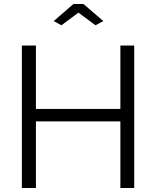

<svg xmlns="http://www.w3.org/2000/svg" viewBox="-20 -937 778 957"><path d="M286 -811 248 -832 346 -917H396L495 -832L456 -811L371 -874ZM580 -710H649V0H580V-332H159V0H89V-710H159V-394H580Z"/></svg>

Font: Raleway
Style: Regular
Weight: 400
Designer: Matt McInerney, Pablo Impallari, Rodrigo Fuenzalida
Foundry: Matt McInerney, Pablo Impallari, Rodrigo Fuenzalida
Version: Version 1.000;PS 001.001;hotconv 1.0.56; ttfautohint (v1.5)